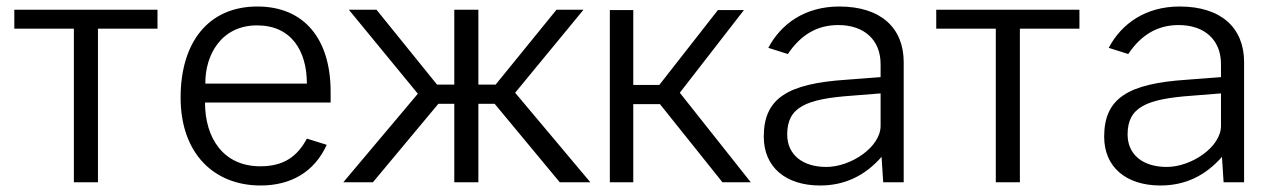

<svg xmlns="http://www.w3.org/2000/svg" viewBox="-20 -560 3919 590"><path d="M24 -472H207V0H281V-472H464V-530H24Z M996 -245V-278C996 -440 915 -540 771 -540C621 -540 535 -431 535 -260C535 -89 637 10 781 10C873 10 946 -31 984 -115L923 -134C894 -80 853 -49 780 -49C666 -49 610 -136 610 -245ZM611 -303C610 -390 659 -482 770 -482C875 -482 923 -404 923 -303Z M1126 0 1327 -241H1376V0H1450V-241H1500L1700 0H1794L1563 -275L1773 -530H1690L1503 -300H1450V-530H1376V-300H1323L1137 -530H1052L1264 -272L1035 0Z M2200 0H2287L2069 -275L2266 -529H2186L2006 -299H1926V-529H1854V0H1926V-240H2008Z M2500 10C2576 10 2638 -20 2689 -78L2694 0H2757V-369C2757 -474 2687 -540 2559 -540C2454 -540 2380 -487 2341 -413L2401 -394C2442 -455 2493 -483 2556 -483C2636 -483 2686 -437 2686 -363V-323L2581 -315C2400 -303 2327 -258 2327 -140C2327 -46 2395 10 2500 10ZM2519 -47C2447 -47 2399 -84 2399 -147C2399 -231 2457 -256 2598 -266L2686 -273V-173C2686 -109 2596 -47 2519 -47Z M2857 -472H3040V0H3114V-472H3297V-530H2857Z M3546 10C3622 10 3684 -20 3735 -78L3740 0H3803V-369C3803 -474 3733 -540 3605 -540C3500 -540 3426 -487 3387 -413L3447 -394C3488 -455 3539 -483 3602 -483C3682 -483 3732 -437 3732 -363V-323L3627 -315C3446 -303 3373 -258 3373 -140C3373 -46 3441 10 3546 10ZM3565 -47C3493 -47 3445 -84 3445 -147C3445 -231 3503 -256 3644 -266L3732 -273V-173C3732 -109 3642 -47 3565 -47Z"/></svg>

Font: Cheyenne Sans Light
Style: Regular
Weight: 300
Designer: The Public Sans project authors (U.S. Web Design System), Libre Franklin designed by Pablo Impallari and Rodrigo Fuenzal
Foundry: The Cheyenne Sans Project Authors
Version: Version 2.007